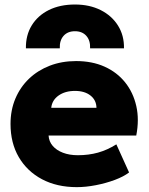

<svg xmlns="http://www.w3.org/2000/svg" viewBox="-20 -794 642 830"><path d="M312 15Q226 15 161.5 -19.2Q97 -53.5 61.2 -114.8Q25.5 -176 25.5 -258Q25.5 -318 46.5 -367.8Q67.5 -417.5 105.5 -453.8Q143.5 -490 195.2 -510Q247 -530 309 -530Q378.5 -530 432.2 -505.8Q486 -481.5 521 -437.8Q556 -394 569.2 -335.5Q582.5 -277 569 -208H190Q191.5 -182.5 207.8 -163.5Q224 -144.5 252 -133.8Q280 -123 316.5 -123Q363 -123 403.5 -134.2Q444 -145.5 483 -170L538 -48.5Q514.5 -30.5 476.2 -16.2Q438 -2 394.5 6.5Q351 15 312 15ZM201.5 -328H397Q396.5 -361 371.2 -381Q346 -401 304 -401Q261.5 -401 233.2 -381Q205 -361 201.5 -328ZM92 -585Q91 -641.5 117.2 -684.2Q143.5 -727 191.5 -750.8Q239.5 -774.5 304 -774.5Q367.5 -774.5 415.5 -750.2Q463.5 -726 490.2 -683.2Q517 -640.5 516 -585H369.5Q371 -619 353.2 -639Q335.5 -659 304 -659Q272.5 -659 254.8 -639Q237 -619 238.5 -585Z"/></svg>

Font: Geologica Cursive ExtraBold
Style: Regular
Weight: 800
Designer: Sindre Bremnes, Frode Helland
Foundry: Monokrom Skriftforlag AS
Version: Version 1.010;gftools[0.9.28]